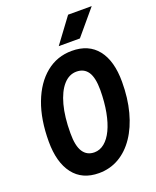

<svg xmlns="http://www.w3.org/2000/svg" viewBox="-174 -1055 947 1169"><g transform="rotate(-20 300.0 -470.5)"><path d="M261.5 15Q153.5 15 96 -60Q38.5 -135 38.5 -270Q38.5 -412.5 78.5 -518.2Q118.5 -624 190.8 -682.8Q263 -741.5 358.5 -741.5Q467.5 -741.5 525 -668.5Q582.5 -595.5 582.5 -460.5Q582.5 -354 559.2 -266.8Q536 -179.5 493.2 -116.2Q450.5 -53 391.8 -19Q333 15 261.5 15ZM278.5 -113.5Q314 -113.5 343.8 -137.8Q373.5 -162 395 -207Q416.5 -252 428.5 -315.8Q440.5 -379.5 441 -458Q441 -538.5 416 -575.8Q391 -613 342 -613Q294 -613 257.5 -571.8Q221 -530.5 200.5 -454.5Q180 -378.5 180 -273Q179.5 -191 204.8 -152.2Q230 -113.5 278.5 -113.5ZM431.5 -795.5H294.5L413.5 -956H566.5Z"/></g></svg>

Font: Spline Sans Mono SemiBold
Style: Italic
Weight: 600
Italic angle: -4°
Monospace: yes
Version: Version 1.004